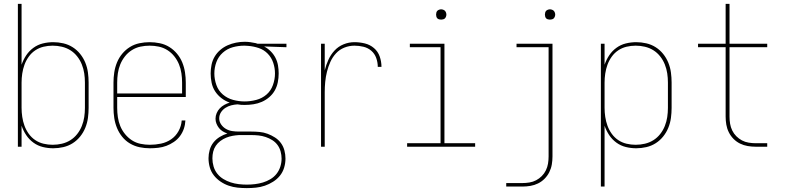

<svg xmlns="http://www.w3.org/2000/svg" viewBox="-20 -755 4040 988"><path d="M254 8Q227 8 200.5 1.5Q174 -5 152 -21Q130 -37 115 -59.5Q100 -82 91 -108V0H72V-735H91V-422Q100 -448 115 -470.5Q130 -493 152 -509Q174 -525 200.5 -531.5Q227 -538 254 -538Q280 -538 306 -532Q332 -526 354 -512Q376 -498 392.5 -477.5Q409 -457 419 -432.5Q429 -408 432.5 -382Q436 -356 436 -330V-200Q436 -174 432.5 -148Q429 -122 419 -97.5Q409 -73 392.5 -52.5Q376 -32 354 -18Q332 -4 306 2Q280 8 254 8ZM251 -10Q275 -10 298.5 -15.5Q322 -21 342 -33.5Q362 -46 377 -65Q392 -84 401 -106.5Q410 -129 413.5 -152.5Q417 -176 417 -200V-330Q417 -354 413.5 -377.5Q410 -401 401 -423.5Q392 -446 377 -465Q362 -484 342 -496.5Q322 -509 298.5 -514.5Q275 -520 251 -520Q227 -520 204 -514.5Q181 -509 161.5 -496Q142 -483 128 -463.5Q114 -444 106 -422Q98 -400 94.5 -376.5Q91 -353 91 -330V-200Q91 -177 94.5 -153.5Q98 -130 106 -108Q114 -86 128 -66.5Q142 -47 161.5 -34Q181 -21 204 -15.5Q227 -10 251 -10Z M751 8Q724 8 698 2.5Q672 -3 649 -16.5Q626 -30 609 -51Q592 -72 582 -96.5Q572 -121 568 -147.5Q564 -174 564 -200V-330Q564 -356 568 -382.5Q572 -409 582 -433.5Q592 -458 609 -478.5Q626 -499 648.5 -513Q671 -527 697.5 -532.5Q724 -538 750 -538Q776 -538 802.5 -532.5Q829 -527 851.5 -513Q874 -499 891 -478.5Q908 -458 918 -433.5Q928 -409 932 -382.5Q936 -356 936 -330V-256H583V-200Q583 -176 586.5 -152Q590 -128 599 -106Q608 -84 623.5 -65Q639 -46 659 -33Q679 -20 703 -15Q727 -10 751 -10Q780 -10 808.5 -16Q837 -22 860.5 -38Q884 -54 898.5 -80Q913 -106 915 -135H934Q933 -113 926 -92.5Q919 -72 906 -54.5Q893 -37 874.5 -24.5Q856 -12 836 -4.5Q816 3 794 5.5Q772 8 751 8ZM917 -274V-330Q917 -354 913.5 -378Q910 -402 901 -424Q892 -446 877 -465Q862 -484 841.5 -497Q821 -510 797.5 -515Q774 -520 750 -520Q726 -520 702.5 -515Q679 -510 658.5 -497Q638 -484 623 -465Q608 -446 599 -424Q590 -402 586.5 -378Q583 -354 583 -330V-274Z M1250 213Q1226 213 1202.5 210.5Q1179 208 1157 200.5Q1135 193 1115 179.5Q1095 166 1080.5 147.5Q1066 129 1059.5 106Q1053 83 1053 59Q1053 38 1059 16.5Q1065 -5 1078.5 -22Q1092 -39 1111 -50.5Q1130 -62 1150 -68Q1138 -72 1126.5 -79Q1115 -86 1107 -96Q1099 -106 1094 -118.5Q1089 -131 1089 -144Q1089 -159 1095 -173Q1101 -187 1111 -197.5Q1121 -208 1134.5 -215.5Q1148 -223 1162 -227Q1139 -235 1119.5 -250Q1100 -265 1087 -285Q1074 -305 1069 -329Q1064 -353 1064 -377Q1064 -399 1068.5 -421.5Q1073 -444 1084.5 -463.5Q1096 -483 1113.5 -498Q1131 -513 1151.5 -522Q1172 -531 1194.5 -535.5Q1217 -540 1239 -540Q1254 -540 1268 -538Q1282 -536 1296 -533L1305 -530H1454V-512L1339 -516Q1358 -506 1373 -491Q1388 -476 1397.5 -457.5Q1407 -439 1410.5 -418.5Q1414 -398 1414 -377Q1414 -354 1409.5 -331.5Q1405 -309 1394 -289.5Q1383 -270 1365.5 -255Q1348 -240 1327.5 -231Q1307 -222 1284.5 -218.5Q1262 -215 1239 -215Q1230 -215 1221 -215.5Q1212 -216 1202 -218Q1186 -217 1170 -213Q1154 -209 1140 -200Q1126 -191 1117 -177Q1108 -163 1108 -146Q1108 -129 1118 -114.5Q1128 -100 1143 -91.5Q1158 -83 1175 -80.5Q1192 -78 1209 -78Q1211 -78 1213 -78Q1215 -78 1217 -78Q1219 -78 1221.5 -78Q1224 -78 1227 -78H1273Q1294 -78 1315.5 -76Q1337 -74 1357 -66.5Q1377 -59 1395 -47.5Q1413 -36 1425.5 -19Q1438 -2 1443.5 19Q1449 40 1449 61Q1449 85 1442 108Q1435 131 1420.5 149Q1406 167 1385.5 180Q1365 193 1343 200.5Q1321 208 1297.5 210.5Q1274 213 1250 213ZM1239 -233Q1269 -233 1299 -241Q1329 -249 1351.5 -268.5Q1374 -288 1384.5 -317.5Q1395 -347 1395 -377Q1395 -405 1386 -432Q1377 -459 1357.5 -479Q1338 -499 1311 -508Q1284 -517 1256 -519L1239 -520Q1239 -520 1238.5 -520Q1238 -520 1237 -520Q1207 -520 1178 -512Q1149 -504 1126.5 -484Q1104 -464 1093.5 -435.5Q1083 -407 1083 -377Q1083 -347 1093.5 -317.5Q1104 -288 1127 -268.5Q1150 -249 1179.5 -241Q1209 -233 1239 -233ZM1250 195Q1271 195 1292 192.5Q1313 190 1333 184Q1353 178 1371.5 167Q1390 156 1403 139.5Q1416 123 1422.5 102.5Q1429 82 1429 61Q1429 43 1424 24.5Q1419 6 1408 -9Q1397 -24 1381 -34Q1365 -44 1347 -50Q1329 -56 1310.5 -58Q1292 -60 1273 -60H1227Q1223 -60 1218.5 -60Q1214 -60 1210 -60Q1193 -59 1176.5 -56Q1160 -53 1144 -46.5Q1128 -40 1114 -29.5Q1100 -19 1090.5 -5Q1081 9 1077 25.5Q1073 42 1073 60Q1073 81 1079 101.5Q1085 122 1098 138.5Q1111 155 1129 166Q1147 177 1167 183.5Q1187 190 1208 192.5Q1229 195 1250 195Q1250 195 1250 195Q1250 195 1250 195Z M1632 0V-530H1651V-393Q1658 -421 1670 -447.5Q1682 -474 1701.5 -495Q1721 -516 1748 -527Q1775 -538 1804 -538Q1831 -538 1857.5 -531.5Q1884 -525 1904.5 -507.5Q1925 -490 1934 -464Q1943 -438 1943 -411H1924Q1924 -434 1916 -456.5Q1908 -479 1890.5 -494Q1873 -509 1850 -514.5Q1827 -520 1804 -520Q1777 -520 1752 -510Q1727 -500 1709 -480.5Q1691 -461 1680 -436.5Q1669 -412 1662.5 -386Q1656 -360 1653.5 -333.5Q1651 -307 1651 -281V0Z M2075 0V-18H2247V-512H2089V-530H2267V-18H2425V0ZM2250 -654Q2245 -654 2239.5 -655.5Q2234 -657 2230.5 -660.5Q2227 -664 2225.5 -669.5Q2224 -675 2224 -680Q2224 -685 2225.5 -690.5Q2227 -696 2230.5 -699.5Q2234 -703 2239.5 -705Q2245 -707 2250 -707Q2255 -707 2260.5 -705Q2266 -703 2269.5 -699.5Q2273 -696 2275 -690.5Q2277 -685 2277 -680Q2277 -675 2275 -669.5Q2273 -664 2269.5 -660.5Q2266 -657 2260.5 -655.5Q2255 -654 2250 -654Z M2585 205V187H2668Q2686 187 2704.5 184Q2723 181 2739 172.5Q2755 164 2768 151Q2781 138 2789 121.5Q2797 105 2800 87Q2803 69 2803 50V-512H2638V-530H2823V50Q2823 71 2819.5 91.5Q2816 112 2806.5 131Q2797 150 2782 165Q2767 180 2748.5 189Q2730 198 2709.5 201.5Q2689 205 2668 205ZM2810 -654Q2805 -654 2799.5 -655.5Q2794 -657 2790.5 -660.5Q2787 -664 2785.5 -669.5Q2784 -675 2784 -680Q2784 -685 2785.5 -690.5Q2787 -696 2790.5 -699.5Q2794 -703 2799.5 -705Q2805 -707 2810 -707Q2815 -707 2820.5 -705Q2826 -703 2829.5 -699.5Q2833 -696 2835 -690.5Q2837 -685 2837 -680Q2837 -675 2835 -669.5Q2833 -664 2829.5 -660.5Q2826 -657 2820.5 -655.5Q2815 -654 2810 -654Z M3072 205V-530H3091V-422Q3100 -448 3115 -470.5Q3130 -493 3152 -509Q3174 -525 3200.5 -531.5Q3227 -538 3254 -538Q3280 -538 3306 -532Q3332 -526 3354 -512Q3376 -498 3392.5 -477.5Q3409 -457 3419 -432.5Q3429 -408 3432.5 -382Q3436 -356 3436 -330V-200Q3436 -174 3432.5 -148Q3429 -122 3419 -97.5Q3409 -73 3392.5 -52.5Q3376 -32 3354 -18Q3332 -4 3306 2Q3280 8 3254 8Q3227 8 3200.5 1.5Q3174 -5 3152 -21Q3130 -37 3115 -59.5Q3100 -82 3091 -108V205ZM3251 -10Q3275 -10 3298.5 -15.5Q3322 -21 3342 -33.5Q3362 -46 3377 -65Q3392 -84 3401 -106.5Q3410 -129 3413.5 -152.5Q3417 -176 3417 -200V-330Q3417 -354 3413.5 -377.5Q3410 -401 3401 -423.5Q3392 -446 3377 -465Q3362 -484 3342 -496.5Q3322 -509 3298.5 -514.5Q3275 -520 3251 -520Q3227 -520 3204 -514.5Q3181 -509 3161.5 -496Q3142 -483 3128 -463.5Q3114 -444 3106 -422Q3098 -400 3094.5 -376.5Q3091 -353 3091 -330V-200Q3091 -177 3094.5 -153.5Q3098 -130 3106 -108Q3114 -86 3128 -66.5Q3142 -47 3161.5 -34Q3181 -21 3204 -15.5Q3227 -10 3251 -10Z M3869 0Q3848 0 3827.5 -3.5Q3807 -7 3788.5 -16Q3770 -25 3755 -40Q3740 -55 3730.5 -74Q3721 -93 3717.5 -113.5Q3714 -134 3714 -155V-512H3572V-530H3714V-735H3734V-530H3928V-512H3734V-155Q3734 -136 3737 -118Q3740 -100 3748 -83.5Q3756 -67 3769 -54Q3782 -41 3798 -32.5Q3814 -24 3832.5 -21Q3851 -18 3869 -18H3928V0Z"/></svg>

Font: iosevka_custom_sans_ss08 Thin
Style: Regular
Weight: 100
Designer: Belleve Invis
Foundry: Belleve Invis
Version: Version 10.3.0; ttfautohint (v1.8.3)